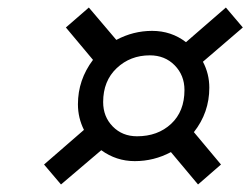

<svg xmlns="http://www.w3.org/2000/svg" viewBox="-20 -611 665 510"><path d="M495 -260 567 -174 506 -121 434 -207Q389 -183 338 -183Q289 -183 249 -212L142 -121L97 -174L203 -266Q187 -298 187 -334Q187 -399 227 -452L155 -538L216 -591L289 -505Q334 -529 384 -529Q435 -529 474 -499L580 -591L625 -538L519 -447Q536 -415 536 -378Q536 -312 495 -260ZM344 -249Q399 -249 434.5 -282Q470 -315 470 -372Q470 -411 444 -437.5Q418 -464 378 -464Q326 -464 290 -430Q254 -396 254 -340Q254 -301 279.5 -275Q305 -249 344 -249Z"/></svg>

Font: Exo SemiBold
Style: Italic
Weight: 600
Italic angle: -9°
Designer: Natanael Gama
Foundry: Natanael Gama
Version: Version 1.500; ttfautohint (v1.6)